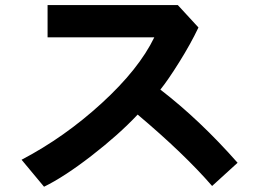

<svg xmlns="http://www.w3.org/2000/svg" viewBox="-20 -708 1040 743"><path d="M63.5 -89.8Q229.5 -176.8 373.5 -308.6Q517.6 -440.4 577.1 -563.5H164.1V-688.5H668L748 -601.6Q717.8 -538.1 673.8 -467.8Q629.9 -397.5 600.6 -361.3Q753.9 -243.2 899.4 -78.1L800.8 11.7Q692.4 -113.3 512.7 -264.6Q440.4 -187.5 334.5 -105.5Q228.5 -23.4 150.4 14.6Z"/></svg>

Font: Gothic A1 ExtraBold
Style: Regular
Weight: 800
Designer: HanYang I&C Co.,Ltd.
Foundry: HanYang I&C Co.,Ltd.
Version: Version 2.50